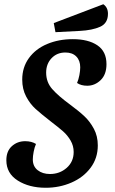

<svg xmlns="http://www.w3.org/2000/svg" viewBox="-20 -865 545 907"><path d="M483 -562Q483 -513 455.5 -486.5Q428 -460 392 -460Q363 -460 344 -473Q351 -489 355 -510Q359 -531 359 -547Q359 -579 340.5 -598Q322 -617 289 -617Q249 -617 223.5 -590Q198 -563 198 -522Q198 -477 226.5 -444.5Q255 -412 311 -371Q353 -340 379 -315.5Q405 -291 423.5 -256.5Q442 -222 442 -178Q442 -118 408 -72.5Q374 -27 317.5 -2.5Q261 22 196 22Q118 22 64 -12Q10 -46 10 -108Q10 -151 36 -174.5Q62 -198 99 -198Q129 -198 150 -185Q143 -169 139 -148Q135 -127 135 -112Q135 -79 158 -61Q181 -43 216 -43Q262 -43 295 -72Q328 -101 328 -147Q328 -176 313.5 -201Q299 -226 278 -244.5Q257 -263 219 -292Q174 -327 148 -350.5Q122 -374 103.5 -409Q85 -444 85 -489Q85 -547 116.5 -590.5Q148 -634 202.5 -657Q257 -680 324 -680Q397 -680 440 -651Q483 -622 483 -562ZM490 -800Q490 -755 453 -738.5Q416 -722 357 -719L242 -713L234 -756L468 -845Q490 -830 490 -800Z"/></svg>

Font: Sansita
Style: Italic
Weight: 400
Italic angle: -11°
Designer: Pablo Cosgaya
Foundry: Omnibus-Type
Version: Version 1.006